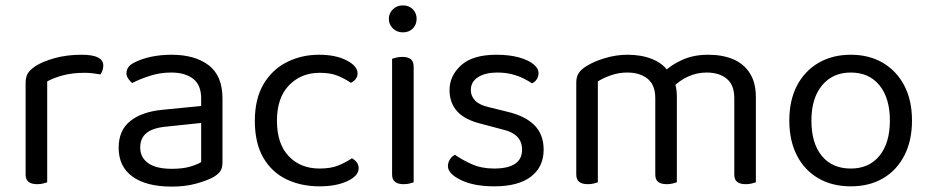

<svg xmlns="http://www.w3.org/2000/svg" viewBox="-20 -678 3451 712"><path d="M155 -376V-218H75V-370Q75 -393 83.5 -406.5Q92 -420 112 -433Q138 -450 183 -462.5Q228 -475 283 -475Q363 -475 363 -435Q363 -425 360 -416.5Q357 -408 352 -402Q342 -404 326 -406Q310 -408 294 -408Q248 -408 213 -398.5Q178 -389 155 -376ZM75 -264 155 -252V-2Q150 0 140 2.5Q130 5 118 5Q97 5 86 -3.5Q75 -12 75 -31Z M617 14Q523 14 471.5 -23Q420 -60 420 -130Q420 -195 463.5 -229.5Q507 -264 584 -271L726 -285V-313Q726 -363 696 -386Q666 -409 615 -409Q574 -409 536.5 -397Q499 -385 470 -370Q462 -377 455.5 -386.5Q449 -396 449 -406Q449 -432 478 -446Q505 -460 540.5 -467.5Q576 -475 616 -475Q703 -475 754 -436Q805 -397 805 -313V-76Q805 -54 796.5 -42.5Q788 -31 771 -21Q747 -8 707 3Q667 14 617 14ZM617 -52Q659 -52 686.5 -60.5Q714 -69 726 -77V-222L602 -209Q550 -205 525 -186Q500 -167 500 -131Q500 -94 529.5 -73Q559 -52 617 -52Z M1165 -408Q1097 -408 1052 -362Q1007 -316 1007 -230Q1007 -145 1050.5 -99Q1094 -53 1165 -53Q1207 -53 1235 -64.5Q1263 -76 1285 -91Q1296 -85 1303 -76Q1310 -67 1310 -54Q1310 -26 1268.5 -6.5Q1227 13 1165 13Q1096 13 1041.5 -13.5Q987 -40 956 -94Q925 -148 925 -230Q925 -311 957 -365.5Q989 -420 1043.5 -447.5Q1098 -475 1163 -475Q1225 -475 1265.5 -454Q1306 -433 1306 -406Q1306 -394 1299 -385Q1292 -376 1281 -371Q1259 -386 1232.5 -397Q1206 -408 1165 -408Z M1422 -608Q1422 -629 1437 -643.5Q1452 -658 1474 -658Q1497 -658 1511 -643.5Q1525 -629 1525 -608Q1525 -587 1511 -572.5Q1497 -558 1474 -558Q1452 -558 1437 -572.5Q1422 -587 1422 -608ZM1434 -264H1514V-2Q1509 0 1499 2.5Q1489 5 1477 5Q1456 5 1445 -3.5Q1434 -12 1434 -31ZM1514 -225H1434V-460Q1439 -462 1449.5 -464.5Q1460 -467 1472 -467Q1493 -467 1503.5 -458.5Q1514 -450 1514 -430Z M1996 -123Q1996 -59 1949 -23Q1902 13 1813 13Q1737 13 1689 -10.5Q1641 -34 1641 -62Q1641 -74 1647.5 -85.5Q1654 -97 1667 -104Q1694 -85 1730 -69Q1766 -53 1812 -53Q1916 -53 1916 -123Q1916 -152 1898.5 -170.5Q1881 -189 1847 -197L1764 -219Q1703 -234 1675 -265.5Q1647 -297 1647 -344Q1647 -397 1690 -436Q1733 -475 1821 -475Q1868 -475 1903 -465.5Q1938 -456 1957.5 -440.5Q1977 -425 1977 -407Q1977 -394 1970.5 -384Q1964 -374 1953 -369Q1941 -377 1922.5 -386.5Q1904 -396 1879 -402.5Q1854 -409 1824 -409Q1780 -409 1753 -392Q1726 -375 1726 -344Q1726 -322 1741.5 -305.5Q1757 -289 1791 -281L1860 -264Q1928 -248 1962 -213.5Q1996 -179 1996 -123Z M2490 -320V-205H2410V-314Q2410 -363 2381.5 -386Q2353 -409 2306 -409Q2275 -409 2246 -399Q2217 -389 2197 -376V-205H2117V-372Q2117 -392 2125.5 -406Q2134 -420 2155 -433Q2182 -450 2223.5 -462.5Q2265 -475 2307 -475Q2358 -475 2397 -459.5Q2436 -444 2455 -417Q2461 -411 2465 -406Q2469 -401 2473 -393Q2480 -381 2485 -362Q2490 -343 2490 -320ZM2783 -318V-205H2703V-314Q2703 -363 2675 -386Q2647 -409 2600 -409Q2565 -409 2532.5 -394.5Q2500 -380 2474 -353L2442 -411Q2468 -437 2510 -456Q2552 -475 2606 -475Q2660 -475 2699.5 -458Q2739 -441 2761 -406Q2783 -371 2783 -318ZM2117 -258H2197V-2Q2192 0 2182 2.5Q2172 5 2160 5Q2139 5 2128 -3.5Q2117 -12 2117 -31ZM2410 -258H2490V-2Q2485 0 2474.5 2.5Q2464 5 2453 5Q2431 5 2420.5 -3.5Q2410 -12 2410 -31ZM2703 -258H2783V-2Q2778 0 2767.5 2.5Q2757 5 2746 5Q2724 5 2713.5 -3.5Q2703 -12 2703 -31Z M3362 -231Q3362 -157 3334 -102Q3306 -47 3255 -17Q3204 13 3135 13Q3066 13 3014.5 -17Q2963 -47 2935 -102Q2907 -157 2907 -231Q2907 -306 2935.5 -360.5Q2964 -415 3015.5 -445Q3067 -475 3135 -475Q3203 -475 3254 -445Q3305 -415 3333.5 -360.5Q3362 -306 3362 -231ZM3135 -409Q3068 -409 3028.5 -361.5Q2989 -314 2989 -231Q2989 -147 3027.5 -100Q3066 -53 3135 -53Q3203 -53 3241.5 -100.5Q3280 -148 3280 -231Q3280 -314 3241.5 -361.5Q3203 -409 3135 -409Z"/></svg>

Font: Baloo Tammudu 2
Style: Regular
Weight: 400
Designer: Maithili Shingre, Omkar Shende and Ek Type
Foundry: Ek Type
Version: Version 1.700